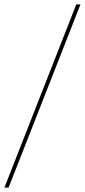

<svg xmlns="http://www.w3.org/2000/svg" viewBox="-48 -740 385 871"><path d="M-28 111H-9L317 -720H298Z"/></svg>

Font: Fixel Display Thin
Style: Italic
Weight: 100
Italic angle: -10°
Designer: AlfaBravo + MacPaw
Foundry: Kyrylo Tkachov, Marchela Mozhyna, Serhii Makarenko, Maria Weinstein, Zakhar Kryvoshyya
Version: Version 1.210;Glyphs 3.2 (3217)